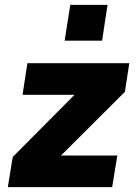

<svg xmlns="http://www.w3.org/2000/svg" viewBox="-20 -764 554 784"><path d="M12 0 32 -123 322 -415 303 -377H72L92 -506H508L490 -389L194 -94L213 -129H459L438 0ZM244 -598 267 -744H419L397 -598Z"/></svg>

Font: Nunito Sans 7pt SemiCondensed Black
Style: Italic
Weight: 900
Width: 4
Italic angle: -9°
Designer: Vernon Adams
Foundry: Vernon Adams
Version: Version 3.101;gftools[0.9.27]